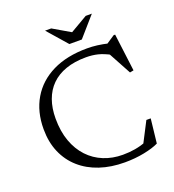

<svg xmlns="http://www.w3.org/2000/svg" viewBox="-153 -975 997 1103"><g transform="rotate(-20 345.0 -424.0)"><path d="M425.5 -35Q465 -35 501 -41.2Q537 -47.5 573.5 -61L550.5 -42.5L620 -177H646.5L630 -29Q596.5 -12.5 540.5 -1.2Q484.5 10 421.5 10Q338 10 269.2 -13Q200.5 -36 150.8 -80Q101 -124 74 -186.8Q47 -249.5 47 -329Q47 -435.5 93.8 -514.5Q140.5 -593.5 228.5 -636.8Q316.5 -680 440 -680Q471 -680 501.5 -676.2Q532 -672.5 574.5 -662.5L547.5 -657.5L610 -699H619L648 -470L625 -465.5L544 -615L564 -595Q522 -617.5 488.5 -625.8Q455 -634 416.5 -634Q346 -634 292.8 -615.2Q239.5 -596.5 204 -561.2Q168.5 -526 150.5 -475.8Q132.5 -425.5 132.5 -362.5Q132.5 -284 154.5 -223.2Q176.5 -162.5 216 -120.5Q255.5 -78.5 309 -56.8Q362.5 -35 425.5 -35ZM397.5 -793H385.5L497 -858H534.5L429.5 -738H353.5L248.5 -858H286Z"/></g></svg>

Font: Newsreader 16pt
Style: Regular
Weight: 400
Designer: Hugues Gentile
Foundry: Production Type
Version: Version 1.003